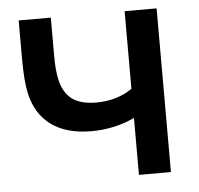

<svg xmlns="http://www.w3.org/2000/svg" viewBox="-44 -585 653 631"><g transform="rotate(-5 282.5 -270.0)"><path d="M389.5 -188Q360.5 -173.5 323.5 -165Q286.5 -156.5 247 -156.5Q164.5 -156.5 114 -193.5Q63.5 -230.5 48.5 -301.5Q40 -343 40 -413V-540H146V-413Q146 -367 152.5 -337.5Q162 -292 190.5 -270.5Q219 -249 271 -249Q306.5 -249 337 -258.5Q367.5 -268 389.5 -284V-540H495V0H389.5Z"/></g></svg>

Font: Manrope KiralyPet SmBd KiralyPet
Style: Regular
Weight: 600
Designer: Mikhail Sharanda
Foundry: Mikhail Sharanda
Version: Version 4.502